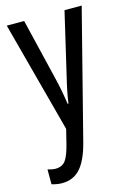

<svg xmlns="http://www.w3.org/2000/svg" viewBox="-119 -597 610 896"><g transform="rotate(-15 186.5 -148.5)"><path d="M67 240Q43 240 17 232V160Q38 167 55 167Q87 167 103.5 144.5Q120 122 134 65L150 0L7 -537H91L164 -233Q178 -174 187 -111H191Q198 -164 215 -233L286 -537H369L211 81Q190 163 156 201.5Q122 240 67 240Z"/></g></svg>

Font: Noto Sans ExtraCondensed
Style: Regular
Weight: 400
Width: 2
Designer: Monotype Design Team
Foundry: Monotype Imaging Inc.
Version: Version 2.013; ttfautohint (v1.8.4.7-5d5b)